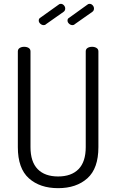

<svg xmlns="http://www.w3.org/2000/svg" viewBox="-20 -975 606 1001"><path d="M460.4 -731Q473.4 -731 483.2 -725Q493 -719 493 -707V-208Q493 -96.9 435.6 -45.5Q378.2 6 283.1 6Q188 6 130.5 -45.5Q73 -96.9 73 -208V-707Q73 -719 82.8 -725Q92.6 -731 105.6 -731Q120 -731 129.5 -725Q139 -719 139 -707V-208Q139 -131.5 176.4 -93.2Q213.8 -55 282.9 -55Q352 -55 389.5 -93.2Q427 -131.5 427 -208V-707Q427 -719 436.5 -725Q446 -731 460.4 -731ZM207.7 -844Q198.3 -844 190.2 -851.3Q182 -858.6 182 -867.7Q182 -878 189.8 -882.3L286 -951Q290 -955 297 -955Q306 -955 313 -947.5Q320 -939.9 320 -930.6Q320 -919 311 -913L220 -849Q217 -846 214.1 -845Q211.2 -844 207.7 -844ZM358 -844Q348 -844 340 -851.4Q332 -858.7 332 -867.8Q332 -878 340 -882L436 -951Q440.1 -955 447 -955Q456 -955 463 -947.5Q470 -940 470 -930.5Q470 -919 461 -913L370 -849Q367 -846 364 -845Q361 -844 358 -844Z"/></svg>

Font: Dosis
Style: Regular
Weight: 400
Designer: Edgar Tolentino, Pablo Impallari, Igino Marini
Foundry: Edgar Tolentino, Pablo Impallari, Igino Marini
Version: Version 1.007;Glyphs 3.1.1 (3134)